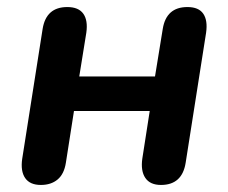

<svg xmlns="http://www.w3.org/2000/svg" viewBox="-20 -517 648 545"><path d="M96 8Q65 8 51.5 -11.5Q38 -31 43 -66L101 -435Q111 -497 171 -497Q203 -497 216.5 -478Q230 -459 225 -424L205 -300H420L442 -435Q452 -497 512 -497Q544 -497 557 -478Q570 -459 565 -424L507 -55Q497 8 437 8Q406 8 392.5 -12Q379 -32 384 -67L405 -202H190L167 -55Q162 -23 143.5 -7.5Q125 8 96 8Z"/></svg>

Font: Nunito
Style: Bold Italic
Weight: 700
Italic angle: -9°
Designer: Vernon Adams
Foundry: Vernon Adams
Version: Version 3.601; ttfautohint (v1.8.2.53-6de2)